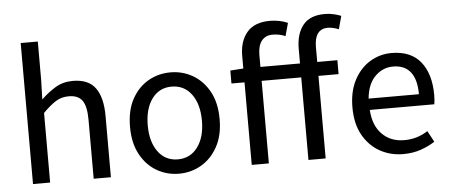

<svg xmlns="http://www.w3.org/2000/svg" viewBox="-50 -839 2266 965"><g transform="rotate(-5 1083.5 -356.0)"><path d="M81.1 0V-711.4H167.5V-518.6L164.6 -419.4Q198.2 -452.1 236.8 -475.6Q275.4 -499 325.7 -499Q403.8 -499 439 -450.7Q474.1 -402.3 474.1 -309.1V0H387.2V-297.4Q387.2 -364.7 366.7 -394.3Q346.2 -423.8 297.9 -423.8Q261.2 -423.8 232.2 -405.5Q203.1 -387.2 167.5 -351.1V0Z M817.4 12.2Q756.3 12.2 705.1 -17.6Q653.8 -47.4 622.8 -104.5Q591.8 -161.6 591.8 -243.2Q591.8 -326.2 622.8 -383.1Q653.8 -439.9 705.1 -469.5Q756.3 -499 817.4 -499Q878.4 -499 929.7 -469.5Q981 -439.9 1012.5 -383.1Q1043.9 -326.2 1043.9 -243.2Q1043.9 -161.6 1012.5 -104.5Q981 -47.4 929.7 -17.6Q878.4 12.2 817.4 12.2ZM817.4 -60.1Q880.4 -60.1 917.5 -110.1Q954.6 -160.2 954.6 -243.2Q954.6 -327.1 917.5 -377.2Q880.4 -427.2 817.4 -427.2Q754.9 -427.2 718 -377.2Q681.2 -327.1 681.2 -243.2Q681.2 -160.2 718 -110.1Q754.9 -60.1 817.4 -60.1Z M1184.6 0V-416.5H1118.7V-481.9L1184.6 -486.3V-548.8Q1184.6 -624.5 1222.7 -668.9Q1260.7 -713.4 1338.4 -713.4Q1362.8 -713.4 1386.5 -708.5Q1410.2 -703.6 1428.2 -695.3L1410.2 -629.9Q1380.9 -643.1 1345.7 -643.1Q1310.5 -643.1 1290.8 -618.7Q1271 -594.2 1271 -546.9V-486.8H1470.7V-561Q1470.7 -635.7 1505.9 -679.7Q1541 -723.6 1615.7 -723.6Q1638.7 -723.6 1660.2 -718.8Q1681.6 -713.9 1698.2 -707L1680.2 -641.1Q1666 -647 1652.1 -650.1Q1638.2 -653.3 1625.5 -653.3Q1591.8 -653.3 1574.7 -630.4Q1557.6 -607.4 1557.6 -561.5V-486.8H1659.2V-416.5H1557.6V0H1470.7V-416.5H1271V0Z M1948.2 12.2Q1883.3 12.2 1830.1 -17.8Q1776.9 -47.9 1745.4 -104.7Q1713.9 -161.6 1713.9 -243.2Q1713.9 -324.7 1744.4 -381.8Q1774.9 -439 1824.7 -469Q1874.5 -499 1933.1 -499Q2030.8 -499 2079.8 -437.7Q2128.9 -376.5 2128.9 -270Q2128.9 -256.8 2127.9 -244.9Q2127 -232.9 2125.5 -223.6H1799.8Q1804.2 -145 1847.7 -101.1Q1891.1 -57.1 1959.5 -57.1Q1993.2 -57.1 2022.5 -65.9Q2051.8 -74.7 2078.6 -92.3L2108.9 -36.1Q2077.1 -15.6 2037.4 -1.7Q1997.6 12.2 1948.2 12.2ZM1798.8 -280.8H2052.7Q2052.7 -355 2022.9 -392.8Q1993.2 -430.7 1935.1 -430.7Q1882.8 -430.7 1844.2 -392.3Q1805.7 -354 1798.8 -280.8Z"/></g></svg>

Font: Varta Light Medium
Style: Regular
Weight: 500
Version: Version 1.004